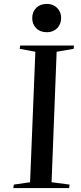

<svg xmlns="http://www.w3.org/2000/svg" viewBox="-20 -963 414 983"><path d="M161 -698 81 -713 83 -730H359L357 -713L270 -698L244 -30L336 -18L334 0H48L51 -18L134 -30ZM145 -870Q145 -902 165.5 -922.5Q186 -943 220 -943Q252 -943 272.5 -922.5Q293 -902 293 -871Q293 -839 272.5 -818.5Q252 -798 220 -798Q186 -798 165.5 -818.5Q145 -839 145 -870Z"/></svg>

Font: Literata 72pt Medium
Style: Italic
Weight: 500
Italic angle: -2°
Designer: Latin by Veronika Burian and Jose Scaglione. Greek by Irene Vlachou. Cyrillic by Vera Evstafieva
Foundry: TypeTogether
Version: Version 3.002